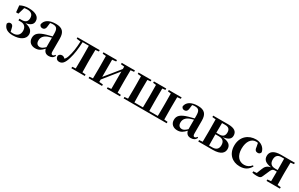

<svg xmlns="http://www.w3.org/2000/svg" viewBox="219 -1991 5360 3446"><g transform="rotate(30 2899.0 -268.0)"><path d="M229 16C386 16 479 -53 479 -143C479 -212 438 -267 320 -289C425 -307 464 -351 463 -412C463 -500 383 -552 239 -552C172 -552 120 -539 64 -510L77 -373H125L166 -512C185 -516 206 -518 230 -518C307 -518 349 -482 350 -411C350 -342 314 -304 233 -304H186V-269H234C320 -269 353 -212 353 -145C353 -66 303 -17 219 -17C199 -17 183 -18 168 -20L150 -94C141 -142 117 -156 88 -156C65 -156 41 -142 33 -112C52 -27 119 16 229 16Z M973 15C1029 15 1065 -5 1089 -53L1072 -67C1054 -41 1042 -34 1027 -34C1005 -34 993 -48 993 -95V-356C993 -494 935 -552 802 -552C661 -552 579 -496 566 -406C574 -376 596 -360 627 -360C661 -360 689 -382 693 -439L702 -512C722 -516 739 -518 757 -518C834 -518 862 -488 862 -381V-327L752 -298C600 -255 550 -204 550 -118C550 -34 610 16 694 16C770 16 811 -16 865 -74C878 -18 912 15 973 15ZM862 -104C813 -57 784 -45 757 -45C708 -45 676 -75 676 -136C676 -203 713 -248 784 -277C804 -284 832 -293 862 -301Z M1507 0H1716V-30L1647 -36C1645 -94 1644 -179 1644 -235V-301C1644 -357 1645 -442 1647 -500L1716 -507V-536H1256V-507L1340 -497C1336 -365 1319 -255 1289 -164C1277 -127 1263 -104 1244 -86C1224 -107 1205 -118 1181 -118C1151 -118 1126 -105 1113 -74C1113 -18 1143 11 1189 11C1247 11 1293 -25 1329 -155C1358 -249 1374 -368 1379 -506H1508L1510 -301V-235L1508 -36L1438 -30V0Z M2173 -507 2245 -499V-450L2103 -274L1995 -142V-498L2074 -507V-536H1794V-507L1865 -500C1866 -442 1867 -357 1867 -301V-235C1867 -179 1866 -94 1865 -36L1794 -30V0H2074V-30L1995 -38V-87L2132 -258L2245 -398V-37L2173 -30V0H2446V-30L2376 -36L2374 -235V-301L2376 -500L2446 -507V-536H2173Z M2660 0H3414V-30L3343 -36C3342 -94 3341 -179 3341 -235V-301C3341 -357 3342 -442 3343 -500L3414 -507V-536H3148V-507L3210 -500L3212 -301V-235L3210 -34H3033L3031 -235V-301L3033 -500L3095 -507V-536H2840V-507L2903 -500C2904 -443 2905 -357 2905 -301V-235C2905 -178 2904 -91 2902 -34H2725C2723 -91 2722 -178 2722 -235V-301C2722 -356 2723 -442 2724 -500L2788 -507V-536H2521V-507L2592 -500C2593 -442 2594 -357 2594 -301V-235C2594 -179 2593 -94 2592 -36L2521 -30V0Z M3917 15C3973 15 4009 -5 4033 -53L4016 -67C3998 -41 3986 -34 3971 -34C3949 -34 3937 -48 3937 -95V-356C3937 -494 3879 -552 3746 -552C3605 -552 3523 -496 3510 -406C3518 -376 3540 -360 3571 -360C3605 -360 3633 -382 3637 -439L3646 -512C3666 -516 3683 -518 3701 -518C3778 -518 3806 -488 3806 -381V-327L3696 -298C3544 -255 3494 -204 3494 -118C3494 -34 3554 16 3638 16C3714 16 3755 -16 3809 -74C3822 -18 3856 15 3917 15ZM3806 -104C3757 -57 3728 -45 3701 -45C3652 -45 3620 -75 3620 -136C3620 -203 3657 -248 3728 -277C3748 -284 3776 -293 3806 -301Z M4137 0H4367C4539 0 4592 -69 4592 -144C4592 -222 4545 -273 4408 -286C4537 -304 4566 -352 4566 -408C4566 -487 4514 -536 4377 -536H4068V-507L4139 -500C4140 -442 4141 -357 4141 -301V-235C4141 -179 4140 -94 4139 -36L4068 -30V0ZM4272 -500H4336C4410 -500 4441 -466 4441 -401C4441 -333 4406 -298 4333 -298H4270ZM4270 -266H4337C4426 -266 4462 -224 4462 -149C4462 -75 4422 -34 4340 -34H4272L4270 -235Z M4931 16C5038 16 5103 -24 5151 -108L5133 -121C5095 -74 5047 -48 4988 -48C4877 -48 4805 -132 4805 -278C4805 -429 4874 -518 4968 -518C4982 -518 4995 -517 5008 -513L5023 -437C5027 -376 5055 -356 5092 -356C5122 -356 5142 -370 5151 -402C5135 -488 5055 -552 4952 -552C4796 -552 4663 -450 4663 -260C4663 -83 4781 16 4931 16Z M5483 0H5760V-30L5691 -36C5689 -94 5688 -179 5688 -235V-301C5688 -357 5689 -443 5691 -500L5760 -507V-536H5473C5325 -536 5261 -478 5261 -393C5261 -314 5310 -268 5432 -252C5360 -238 5323 -202 5301 -140L5260 -36L5190 -30V0C5225 7 5255 10 5285 10C5351 10 5369 -6 5386 -50L5432 -155C5454 -208 5468 -237 5519 -237H5559L5557 -37L5483 -30ZM5559 -269H5506C5426 -269 5387 -311 5387 -388C5387 -466 5428 -504 5498 -504H5557L5559 -301Z"/></g></svg>

Font: Noto Serif JP
Style: Bold
Weight: 700
Designer: Ryoko NISHIZUKA 西塚涼子 (kana & ideographs); Frank Grießhammer (Latin, Greek & Cyrillic); Wenlong ZHANG 张文龙 (bopomofo); San
Foundry: Adobe
Version: Version 2.001;hotconv 1.1.0;makeotfexe 2.6.0